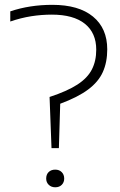

<svg xmlns="http://www.w3.org/2000/svg" viewBox="-20 -769 496 794"><path d="M193 -156.5 185 -368Q258 -392 300 -419.2Q342 -446.5 360 -481.8Q378 -517 378 -563.5Q378 -633 330.8 -670.8Q283.5 -708.5 194.5 -708.5Q151.5 -708.5 108.8 -701.8Q66 -695 22.5 -680V-722Q102.5 -749 196.5 -749Q305.5 -749 364.5 -700.5Q423.5 -652 423.5 -565Q423.5 -511.5 405.2 -471Q387 -430.5 344.5 -398.8Q302 -367 229 -340L223.5 -156.5ZM208.5 5.5Q192 5.5 181.5 -4.8Q171 -15 171 -30.5Q171 -47.5 181.2 -57.5Q191.5 -67.5 208.5 -67.5Q225 -67.5 235.2 -57.2Q245.5 -47 245.5 -30.5Q245.5 -15 235.5 -4.8Q225.5 5.5 208.5 5.5Z"/></svg>

Font: Encode Sans Semi Expanded ExtraLight
Style: Regular
Weight: 200
Width: 6
Designer: Multiple Designers
Foundry: Impallari Type
Version: Version 3.000; ttfautohint (v1.8.3) -l 8 -r 50 -G 200 -x 14 